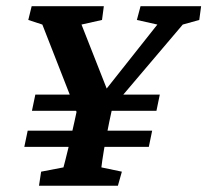

<svg xmlns="http://www.w3.org/2000/svg" viewBox="-20 -593 662 613"><path d="M82 -239.3 92.8 -291H490.2L479.5 -239.3ZM57.6 -124 68.4 -175.8H465.8L455.1 -124ZM563.5 -514.6 290 -192.4 344.7 -277.3 329.1 -205.1Q324.2 -181.6 319.8 -158.2Q315.4 -134.8 312 -115.2Q308.6 -95.7 306.6 -81.1Q304.7 -66.4 303.7 -58.6L369.1 -44.9L356.4 0H104.5L111.3 -44.9L182.6 -58.6Q184.6 -65.4 188.5 -81.1Q192.4 -96.7 197.3 -116.7Q202.1 -136.7 207.5 -159.7Q212.9 -182.6 217.8 -205.1L233.4 -277.3L241.2 -192.4L115.2 -514.6L70.3 -529.3L81.1 -573.2H311.5L305.7 -529.3L240.2 -514.6L327.1 -293.9H307.6L482.4 -514.6L417 -529.3L428.7 -573.2H622.1L616.2 -529.3Z"/></svg>

Font: Crimson Pro ExtraLight SemiBold
Style: Italic
Weight: 600
Italic angle: -12°
Version: Version 1.002